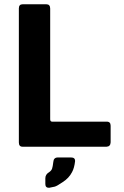

<svg xmlns="http://www.w3.org/2000/svg" viewBox="-20 -687 579 899"><path d="M68.3 -20V-648Q68.3 -667 86.3 -667H197Q214.7 -667 215 -647.3V-127.7Q215.3 -117.3 224.7 -117.3H479Q498 -118 498 -98.3V-20.7Q497.3 -1 479 0H85.7Q68.3 0 68.3 -20ZM192.3 147.7Q192.3 129.3 210.7 118.7Q220.7 111.7 223.8 102.7Q227 93.7 229.7 70.7Q231.3 50.3 251 50.3H312.7Q331.7 50.3 331.7 66.7Q328 99.7 317.3 119Q302.7 147.3 274 165.3Q246.7 184.3 236 187Q218 191 210 192.3Q192.3 192.7 192.3 174.7Z"/></svg>

Font: Vivano Light
Style: Regular
Weight: 300
Designer: Joe Prince, Josias Burgherr
Version: Version 2.064;September 19, 2022;FontCreator 14.0.0.2877 64-